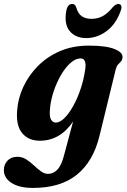

<svg xmlns="http://www.w3.org/2000/svg" viewBox="-70 -698 638 968"><path d="M431.5 -12.5Q400 116.5 317.2 183Q234.5 249.5 96.5 249.5Q27.5 249.5 -11.5 224.5Q-50.5 199.5 -50.5 159Q-50.5 131.5 -32.2 112Q-14 92.5 17.5 92.5Q42 92.5 62.2 105.5Q82.5 118.5 100.5 135.5Q118.5 152.5 136 165.5Q153.5 178.5 172.5 178.5Q199 178.5 219.5 157Q240 135.5 253 84.5L298.5 -85.5Q233 11.5 131 11.5Q73.5 11.5 41.8 -26.8Q10 -65 16.5 -141.5Q20.5 -201 47 -258.8Q73.5 -316.5 120 -364Q166.5 -411.5 231.5 -439.8Q296.5 -468 377.5 -468Q466 -468 508.8 -450.2Q551.5 -432.5 547.5 -407.5Q546 -394.5 539.2 -387.5Q532.5 -380.5 525 -372.5Q517.5 -364.5 513.5 -348.5ZM182 -149Q178 -110.5 187.2 -95.2Q196.5 -80 211 -80Q232 -80 255 -102.8Q278 -125.5 299.2 -163.8Q320.5 -202 336.5 -249.8Q352.5 -297.5 359.5 -347.5Q368 -403.5 336 -403.5Q311 -403.5 285.2 -380.5Q259.5 -357.5 237.5 -319.8Q215.5 -282 200.5 -237.2Q185.5 -192.5 182 -149ZM391 -603Q423 -603 448.2 -617Q473.5 -631 497.5 -660.5Q513 -678 526.5 -678Q537.5 -678 541 -669Q544.5 -660 539 -645Q515.5 -577 467.8 -541.5Q420 -506 365 -506Q310.5 -506 281.2 -541.5Q252 -577 264.5 -645Q271 -678 295 -678Q309 -678 314.5 -660.5Q323 -630 341.8 -616.5Q360.5 -603 391 -603Z"/></svg>

Font: Fraunces 72pt S050
Style: Bold Italic
Weight: 700
Italic angle: -16°
Version: Version 1.000; ttfautohint (v1.8.3)